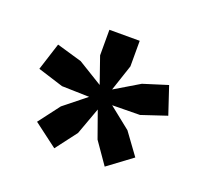

<svg xmlns="http://www.w3.org/2000/svg" viewBox="-72 -774 516 494"><g transform="rotate(20 186.5 -527.5)"><path d="M56 -409 100 -467 160 -515 85 -517 15 -539 39 -614 108 -594 175 -553 150 -625V-695H233V-625L209 -553L276 -593L343 -614L368 -539L299 -516L223 -515L282 -468L325 -409L259 -360L218 -419L192 -492L165 -418L121 -360Z"/></g></svg>

Font: Mukta Vaani
Style: Bold
Weight: 700
Designer: Noopur Datye, Girish Dalvi, Yashodeep Gholap, Pallavi Karambelkar
Foundry: Ek Type
Version: Version 2.538;PS 1.000;hotconv 16.6.51;makeotf.lib2.5.65220;